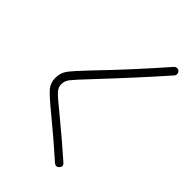

<svg xmlns="http://www.w3.org/2000/svg" viewBox="-52 -900 1103 1103"><g transform="rotate(-45 500.0 -348.0)"><path d="M95.7 -209Q80.1 -192.4 62.5 -208Q45.9 -223.6 60.5 -242.2Q144.5 -335.9 239.3 -451.2Q312.5 -541 340.8 -564.5Q369.1 -587.9 409.2 -587.9Q447.3 -587.9 476.1 -567.9Q504.9 -547.9 593.8 -462.9Q743.2 -318.4 933.6 -151.4Q941.4 -144.5 942.9 -134.3Q944.3 -124 937 -116.2Q929.7 -108.4 919.4 -107.9Q909.2 -107.4 901.4 -114.3Q732.4 -263.7 548.8 -436.5Q476.6 -504.9 454.6 -521.5Q432.6 -538.1 408.2 -538.1Q381.8 -538.1 360.8 -519Q339.8 -500 279.3 -424.8Q175.8 -298.8 95.7 -209Z"/></g></svg>

Font: Rounded-X Mgen+ 1mn light
Style: Regular
Weight: 200
Designer: [Source Han Sans]
Ryoko NISHIZUKA  (kana & ideographs); Paul D. Hunt (Latin, Greek & Cyrillic); Wenlong ZHANG  (bopomofo
Version: Version 1.059.20150602